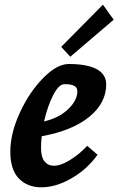

<svg xmlns="http://www.w3.org/2000/svg" viewBox="-20 -785 505 819"><path d="M24 -138Q24 -216 64.5 -304Q105 -392 164 -452Q223 -512 273 -512Q352 -512 392.5 -490Q433 -468 433 -425Q433 -345 360 -286Q287 -227 158 -204Q155 -179 155 -154Q155 -115 170 -96.5Q185 -78 210 -78Q240 -78 280.5 -103.5Q321 -129 352 -163L396 -125Q353 -64 286 -25Q219 14 156 14Q97 14 60.5 -23.5Q24 -61 24 -138ZM310 -396Q310 -411 297 -418.5Q284 -426 255 -426Q231 -426 207 -379.5Q183 -333 168 -267Q232 -282 271 -319.5Q310 -357 310 -396ZM241 -585 419 -765 465 -701 280 -543Z"/></svg>

Font: Andada Pro ExtraBold
Style: Italic
Weight: 800
Italic angle: -6.99998°
Designer: Carolina Giovagnoli
Foundry: Huerta Tipografica
Version: Version 3.005; ttfautohint (v1.8.4)